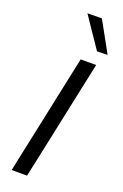

<svg xmlns="http://www.w3.org/2000/svg" viewBox="-182 -1021 689 1073"><g transform="rotate(20 163.0 -484.5)"><path d="M41.5 0Q54 -59.5 65.5 -114.2Q77 -169 91.5 -236L141.5 -472.5Q156 -541 168 -597.2Q180 -653.5 192.5 -713H284.5Q272 -653.5 260 -597.2Q248 -541 233.5 -472.5L183.5 -236Q169 -169 157.5 -114.2Q146 -59.5 133 0ZM263 -786.5Q232.5 -831 201.8 -876.2Q171 -921.5 140 -968L225.5 -969Q250.5 -924 275.5 -878.5Q300.5 -833 325.5 -788Z"/></g></svg>

Font: Commissioner
Style: Italic
Weight: 400
Italic angle: -12°
Designer: Kostas Bartsokas
Foundry: Kostas Bartsokas
Version: Version 1.000; ttfautohint (v1.8.3)